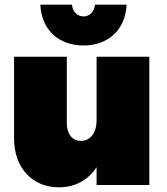

<svg xmlns="http://www.w3.org/2000/svg" viewBox="-20 -789 712 819"><path d="M336 -595C443 -595 515 -663 520 -769H385C382 -739 363 -719 336 -719C309 -719 290 -739 287 -769H152C157 -663 229 -595 336 -595ZM392 -547V-276C392 -223 366 -188 325 -188C289 -188 265 -217 265 -263V-547H40V-198C40 -72 119 10 231 10C301 10 356 -21 392 -76V0H617V-547Z"/></svg>

Font: Montserrat-Arabic Black
Style: Regular
Weight: 900
Designer: Mohamed Gaber
Foundry: Kief Type Foundry
Version: Version 5.008;PS 005.008;hotconv 1.0.88;makeotf.lib2.5.64775